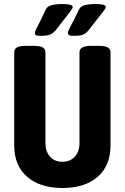

<svg xmlns="http://www.w3.org/2000/svg" viewBox="-20 -931 623 959"><path d="M292 8Q180 8 115.5 -48Q51 -104 51 -205V-670Q51 -686 64.5 -694Q78 -702 109 -702H149Q180 -702 193.5 -694Q207 -686 207 -670V-215Q207 -175 229.5 -149Q252 -123 292 -123Q331 -123 354 -149Q377 -175 377 -215V-670Q377 -702 435 -702H474Q505 -702 518.5 -694Q532 -686 532 -670V-205Q532 -104 468 -48Q404 8 292 8ZM348 -752Q331 -752 325 -755.5Q319 -759 319 -767Q319 -775 332.5 -799.5Q346 -824 375 -884Q382 -900 404.5 -905.5Q427 -911 454 -911Q508 -911 508 -897Q508 -893 505.5 -888Q503 -883 495 -872.5Q487 -862 469 -839.5Q451 -817 420 -777Q413 -768 399.5 -760Q386 -752 348 -752ZM183 -752Q165 -752 159.5 -755.5Q154 -759 154 -767Q154 -775 167.5 -799.5Q181 -824 209 -884Q216 -900 239 -905.5Q262 -911 289 -911Q343 -911 343 -897Q343 -893 340.5 -888Q338 -883 330 -872.5Q322 -862 304.5 -839.5Q287 -817 256 -777Q248 -768 234 -760Q220 -752 183 -752Z"/></svg>

Font: Asap Condensed VF Beta
Style: Regular
Weight: 400
Designer: Pablo Cosgaya
Foundry: Omnibus-Type
Version: Version 1.008